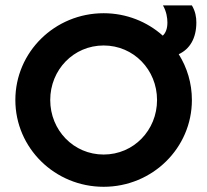

<svg xmlns="http://www.w3.org/2000/svg" viewBox="-20 -687 776 719"><path d="M368.1 12.5C550.7 12.5 698.6 -132.6 698.6 -312.5C698.6 -375.7 680.6 -434 649.3 -484C690.3 -502.8 715.3 -543.1 715.3 -602.8C715.3 -622.9 711.8 -644.4 698.6 -666.7H590.3C603.5 -643.8 606.9 -619.4 606.9 -602.8C606.9 -579.9 600.7 -563.9 589.6 -553.5C531.2 -605.6 453.5 -637.5 368.1 -637.5C185.4 -637.5 37.5 -492.4 37.5 -312.5C37.5 -132.6 185.4 12.5 368.1 12.5ZM368.1 -108.3C255.6 -108.3 168.1 -199.3 168.1 -312.5C168.1 -425.7 255.6 -516.7 368.1 -516.7C480.6 -516.7 568.1 -425.7 568.1 -312.5C568.1 -199.3 480.6 -108.3 368.1 -108.3Z"/></svg>

Font: Afacad
Style: Bold
Weight: 700
Designer: Kristian Moeller
Foundry: Dicotype
Version: Version 1.000